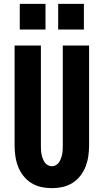

<svg xmlns="http://www.w3.org/2000/svg" viewBox="-20 -972 540 1000"><path d="M250 8Q222 8 194.5 2Q167 -4 143 -19Q119 -34 101.5 -56.5Q84 -79 74 -105Q64 -131 60 -159Q56 -187 56 -215V-735H193V-215Q193 -204 193.5 -192.5Q194 -181 196 -170Q198 -159 202 -148Q206 -137 212 -127.5Q218 -118 228.5 -112Q239 -106 250 -106Q261 -106 271.5 -112Q282 -118 288 -127.5Q294 -137 298 -148Q302 -159 304 -170Q306 -181 306.5 -192.5Q307 -204 307 -215V-735H444V-215Q444 -187 440 -159Q436 -131 426 -105Q416 -79 398.5 -56.5Q381 -34 357 -19Q333 -4 305.5 2Q278 8 250 8ZM417 -818H283V-952H417ZM217 -818H83V-952H217Z"/></svg>

Font: Iosevka SS04 Heavy
Style: Regular
Weight: 900
Monospace: yes
Designer: Belleve Invis
Foundry: Belleve Invis
Version: Version 19.0.0; ttfautohint (v1.8.4)